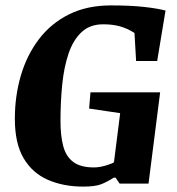

<svg xmlns="http://www.w3.org/2000/svg" viewBox="-20 -680 655 711"><path d="M288 11Q215 11 157.5 -14Q100 -39 67.5 -94Q35 -149 35 -240Q35 -324 57 -399.5Q79 -475 123.5 -534Q168 -593 235 -626.5Q302 -660 391 -660Q462 -660 512 -654.5Q562 -649 593 -641L562 -454H484L478 -558Q451 -575 424 -582.5Q397 -590 362 -590Q313 -590 282 -561Q251 -532 234 -482Q217 -432 210.5 -367.5Q204 -303 204 -232Q204 -178 214 -139.5Q224 -101 251 -80.5Q278 -60 328 -60Q348 -60 371.5 -67Q395 -74 402 -79L425 -261L310 -278L315 -338H573L530 0H423L408 -22H401Q376 -6 354 2.5Q332 11 288 11Z"/></svg>

Font: Faustina ExtraBold
Style: Italic
Weight: 800
Italic angle: -8°
Designer: Alfonso Garcia
Foundry: http://www.omnibus-type.com
Version: Version 1.200